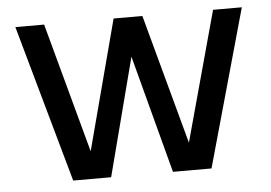

<svg xmlns="http://www.w3.org/2000/svg" viewBox="-43 -569 881 625"><g transform="rotate(-5 398.0 -257.0)"><path d="M172 0H296L396 -385L498 0H624L768 -514H674L558 -90L443 -514H349L237 -90L122 -514H28Z"/></g></svg>

Font: Telex Regular
Style: Regular
Weight: 400
Designer: Andres Torresi
Foundry: Andres Torresi
Version: Version 1.001